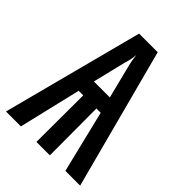

<svg xmlns="http://www.w3.org/2000/svg" viewBox="-213 -817 919 919"><g transform="rotate(45 247.0 -357.0)"><path d="M-6 0 181 -714H307L496 0H396L319 -316H290L291 0H200L201 -316H170L95 0ZM190 -399H298L254 -574Q251 -585 248.5 -599.5Q246 -614 244 -632Q241 -597 232 -572Z"/></g></svg>

Font: Noto Sans Mono ExtraCondensed Medium
Style: Regular
Weight: 500
Width: 2
Designer: Monotype Design Team
Foundry: Monotype Imaging Inc.
Version: Version 2.014